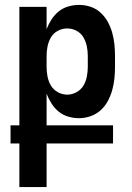

<svg xmlns="http://www.w3.org/2000/svg" viewBox="-20 -548 540 783"><path d="M59 215V37H23V-37H59V-520H170V-429Q178 -450 190 -468.5Q202 -487 219 -501Q236 -515 258 -521.5Q280 -528 302 -528Q326 -528 349 -520.5Q372 -513 390 -496.5Q408 -480 419.5 -459Q431 -438 437.5 -415Q444 -392 446.5 -368Q449 -344 449 -320V-274Q449 -251 446.5 -227Q444 -203 437.5 -180Q431 -157 419.5 -135.5Q408 -114 390 -98Q372 -82 349 -74Q326 -66 302 -66Q280 -66 258 -72.5Q236 -79 219 -93Q202 -107 190 -126Q178 -145 170 -166V-37H441V37H170V215ZM254 -162Q274 -162 292 -172Q310 -182 320 -198.5Q330 -215 334 -235Q338 -255 338 -274V-320Q338 -340 334 -359.5Q330 -379 320 -396Q310 -413 292 -422.5Q274 -432 254 -432Q234 -432 216 -422.5Q198 -413 188 -396Q178 -379 174 -359.5Q170 -340 170 -320V-274Q170 -255 174 -235Q178 -215 188 -198.5Q198 -182 216 -172Q234 -162 254 -162Z"/></svg>

Font: Iosevka Fixed
Style: Bold
Weight: 700
Monospace: yes
Designer: Belleve Invis
Foundry: Belleve Invis
Version: Version 32.3.0